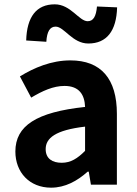

<svg xmlns="http://www.w3.org/2000/svg" viewBox="-20 -853 631 887"><path d="M216 14C281 14 337 -17 385 -60H390L400 0H520V-327C520 -489 447 -574 305 -574C217 -574 137 -540 72 -500L124 -402C176 -433 226 -456 278 -456C347 -456 371 -414 373 -359C148 -335 51 -272 51 -153C51 -57 116 14 216 14ZM265 -101C222 -101 191 -120 191 -164C191 -215 236 -252 373 -268V-156C338 -121 307 -101 265 -101ZM388 -652C473 -652 518 -710 521 -819L428 -823C424 -777 411 -755 385 -755C345 -755 307 -833 233 -833C148 -833 104 -775 101 -666L194 -660C197 -708 211 -730 237 -730C277 -730 314 -652 388 -652Z"/></svg>

Font: Noto Sans TC
Style: Bold
Weight: 700
Designer: Ryoko NISHIZUKA 西塚涼子 (kana, bopomofo & ideographs); Paul D. Hunt (Latin, Greek & Cyrillic); Sandoll Communications 산돌커뮤니
Foundry: Adobe
Version: Version 2.004;hotconv 1.0.118;makeotfexe 2.5.65603